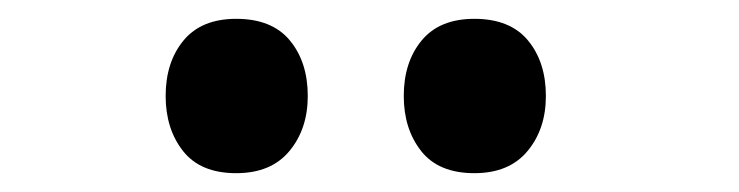

<svg xmlns="http://www.w3.org/2000/svg" viewBox="-20 -891 785 204"><path d="M560 -789Q560 -754 540.5 -730.5Q521 -707 484 -707Q446 -707 427.5 -730.5Q409 -754 409 -789Q409 -825 428 -848Q447 -871 484 -871Q522 -871 541 -848Q560 -825 560 -789ZM307 -789Q307 -754 287.5 -730.5Q268 -707 231 -707Q193 -707 174.5 -730.5Q156 -754 156 -789Q156 -825 175 -848Q194 -871 231 -871Q269 -871 288 -848Q307 -825 307 -789Z"/></svg>

Font: TypoPRO Sinkin Sans
Style: 700 Bold
Weight: 700
Designer: Keith Bates
Foundry: K-Type
Version: Sinkin Sans (version 1.0)  by Keith Bates   •   © 2014   www